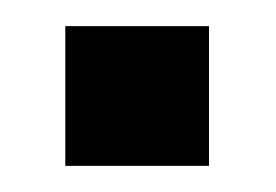

<svg xmlns="http://www.w3.org/2000/svg" viewBox="-20 -127 211 147"><path d="M140 0H30V-107H140Z"/></svg>

Font: Ulagadi Sans
Style: Regular
Weight: 400
Designer: Ninad Kale (Devanagari), Jonny Pinhorn (Latin)
Foundry: Indian Type Foundry
Version: Version 3.01;March 29, 2020;FontCreator 12.0.0.2522 64-bit; 